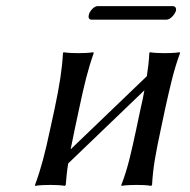

<svg xmlns="http://www.w3.org/2000/svg" viewBox="-20 -602 617 625"><path d="M238 -250C254 -325 265 -372 285 -429L284 -432C284 -432 269 -429 235 -429C200 -429 187 -432 187 -432L185 -429C182 -376 174 -325 158 -249L143 -180C127 -105 114 -54 94 0V3C94 3 109 0 144 0C178 0 191 3 191 3L194 0C196 -24 198 -46 202 -70L450 -308C447 -290 443 -271 438 -250L423 -179C407 -105 396 -54 375 0V3C375 3 390 0 425 0C459 0 472 3 472 3L475 0C478 -57 487 -104 503 -179L518 -250C535 -325 545 -372 566 -429L565 -432C565 -432 550 -429 516 -429C481 -429 468 -432 468 -432L466 -429C465 -404 462 -380 458 -354L210 -116C214 -135 218 -156 223 -180ZM522 -538C535 -538 550 -556 553 -568C554 -574 552 -582 542 -582H297C286 -582 271 -565 269 -553C267 -546 269 -538 278 -538Z"/></svg>

Font: Libertinus Sans
Style: Italic
Weight: 400
Italic angle: -12°
Designer: Philipp H. Poll, Khaled Hosny
Foundry: Caleb Maclennan
Version: Version 7.050;RELEASE